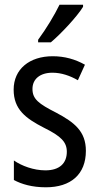

<svg xmlns="http://www.w3.org/2000/svg" viewBox="-20 -786 421 816"><path d="M333 -757V-766H233C211 -721 178 -666 142 -617V-606H196C239 -642 308 -716 333 -757ZM345 -145C345 -228 296 -266 219 -307C144 -345 118 -365 118 -408C118 -450 150 -477 203 -477C241 -477 278 -464 311 -445L341 -511C300 -534 255 -547 204 -547C105 -547 38 -492 38 -405C38 -321 89 -283 167 -243C240 -207 264 -182 264 -141C264 -92 233 -62 173 -62C123 -62 72 -81 39 -104V-21C72 -3 117 10 175 10C281 10 345 -45 345 -145Z"/></svg>

Font: Noto Sans Lao UI Cond
Style: Regular
Weight: 400
Width: 3
Designer: Monotype Design Team
Foundry: Monotype Imaging Inc.
Version: Version 2.000